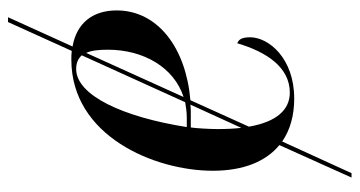

<svg xmlns="http://www.w3.org/2000/svg" viewBox="-229 -515 897 479"><g transform="rotate(-90 219.5 -275.5)"><path d="M16 153H27L106 -20C135 0 171 10 213 10C314 10 366 -54 366 -100C366 -121 360 -129 351 -132C329 -57 290 -1 228 -1C185 -1 155 -34 143 -103L209 -249C339 -260 433 -330 433 -433C433 -493 401 -533 343 -543L416 -704H404L332 -545C325 -546 317 -546 310 -546C120 -546 33 -339 33 -193C33 -115 57 -60 97 -27ZM165 -258H142C167 -417 221 -534 287 -534C302 -534 313 -529 321 -520L204 -262C192 -260 179 -258 165 -258ZM335 -455C335 -366 291 -290 217 -266L327 -509C333 -496 335 -478 335 -455ZM137 -181C137 -200 139 -236 141 -248H177C184 -248 191 -248 198 -249L140 -122C138 -139 137 -159 137 -181Z"/></g></svg>

Font: Noto Serif Display Condensed Medium
Style: Italic
Weight: 500
Width: 3
Italic angle: -12°
Designer: Monotype Design Team
Foundry: Monotype Imaging Inc.
Version: Version 2.009